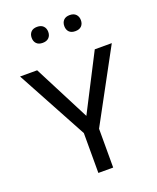

<svg xmlns="http://www.w3.org/2000/svg" viewBox="-157 -954 854 1046"><g transform="rotate(-20 270.5 -431.0)"><path d="M314.9 0H229V-231L7.8 -639.6H106.9L273.9 -314.5L440.9 -639.6H539.6L314.9 -225.1ZM411.9 -781.2Q399.4 -768.6 376 -768.6Q352.5 -768.6 340.3 -781.2Q328.1 -793.9 328.1 -814.9Q328.1 -835.9 340.3 -848.9Q352.5 -861.8 376 -861.8Q399.4 -861.8 411.9 -848.6Q424.3 -835.4 424.3 -814.7Q424.3 -793.9 411.9 -781.2ZM222.9 -782.2Q210.4 -769.5 187 -769.5Q163.6 -769.5 151.4 -782.2Q139.2 -794.9 139.2 -815.7Q139.2 -836.4 151.4 -849.4Q163.6 -862.3 187 -862.3Q210.4 -862.3 222.9 -849.4Q235.4 -836.4 235.4 -815.7Q235.4 -794.9 222.9 -782.2Z"/></g></svg>

Font: Yantramanav
Style: Regular
Weight: 400
Version: Version 1.001;PS 1.0;hotconv 1.0.72;makeotf.lib2.5.5900; ttf